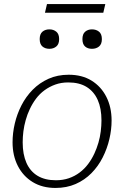

<svg xmlns="http://www.w3.org/2000/svg" viewBox="-20 -916 613 948"><path d="M446 -158Q458 -184 466 -211.5Q474 -239 477.5 -267.5Q481 -296 481 -321Q481 -381 462.5 -422.5Q444 -464 408 -486.5Q372 -509 317 -509Q282 -509 253 -498.5Q224 -488 200 -470.5Q176 -453 158 -429Q140 -405 127 -377Q115 -352 107 -323.5Q99 -295 95.5 -267.5Q92 -240 92 -213Q92 -154 110.5 -112Q129 -70 165.5 -48Q202 -26 256 -26Q291 -26 320 -36Q349 -46 373 -64Q397 -82 415 -106Q433 -130 446 -158ZM42 -213Q42 -259 53 -306Q64 -353 86 -396Q108 -439 141.5 -473Q175 -507 219.5 -527Q264 -547 319 -547Q385 -547 432 -518Q479 -489 505 -438Q531 -387 531 -321Q531 -276 520 -229Q509 -182 487 -138.5Q465 -95 431.5 -61Q398 -27 353.5 -7.5Q309 12 254 12Q189 12 141.5 -17Q94 -46 68 -97Q42 -148 42 -213ZM224 -675Q244 -675 258 -686.5Q272 -698 272 -723Q272 -748 258 -759.5Q244 -771 224 -771Q203 -771 189.5 -759.5Q176 -748 176 -723Q176 -698 189.5 -686.5Q203 -675 224 -675ZM434 -675Q455 -675 469 -686.5Q483 -698 483 -723Q483 -748 469 -759.5Q455 -771 434 -771Q414 -771 400.5 -759.5Q387 -748 387 -723Q387 -698 400 -686.5Q413 -675 434 -675ZM212 -896H500L490 -853H202Z"/></svg>

Font: Roboto Serif 20pt Thin
Style: Italic
Weight: 250
Italic angle: -10°
Version: Version 1.007